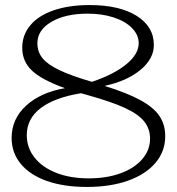

<svg xmlns="http://www.w3.org/2000/svg" viewBox="-20 -730 700 760"><path d="M634 -191Q634 -131 595.5 -85.5Q557 -40 487 -15Q417 10 324 10Q233 10 166 -13.5Q99 -37 62.5 -81Q26 -125 26 -184Q26 -259 83 -311.5Q140 -364 237 -381Q145 -414 106.5 -450.5Q68 -487 68 -541Q68 -592 100.5 -630.5Q133 -669 193.5 -689.5Q254 -710 335 -710Q452 -710 520.5 -667.5Q589 -625 589 -552Q589 -497 535.5 -453Q482 -409 394 -390Q484 -362 536 -333.5Q588 -305 611 -271Q634 -237 634 -191ZM344 -406Q432 -436 480.5 -476Q529 -516 529 -559Q529 -592 502.5 -619Q476 -646 430 -661Q384 -676 327 -676Q239 -676 183.5 -643.5Q128 -611 128 -559Q128 -525 148 -500Q168 -475 215 -452.5Q262 -430 344 -406ZM574 -181Q574 -220 551 -249Q528 -278 475 -302.5Q422 -327 329 -353L301 -361Q196 -344 141 -302Q86 -260 86 -195Q86 -145 117 -106Q148 -67 203.5 -45.5Q259 -24 331 -24Q402 -24 457 -44Q512 -64 543 -100Q574 -136 574 -181Z"/></svg>

Font: Fahkwang ExtraLight
Style: Regular
Weight: 275
Designer: Suppakit Chalermlarp | Katatrad Co.,Ltd.
Foundry: Cadson Demak Co.,Ltd.
Version: Version 1.000; ttfautohint (v1.6)